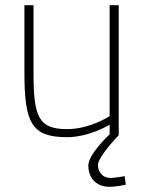

<svg xmlns="http://www.w3.org/2000/svg" viewBox="-20 -520 556 739"><path d="M402 -73C402 -73 327 -23 238 -23C127 -23 109 -72 109 -242V-500H74V-240C74 -46 102 8 238 8C324 8 402 -40 402 -40V-3C391 7 320 76 320 117C320 168 354 199 400 199C428 199 464 191 464 191L460 158C460 158 423 165 404 165C376 165 357 142 357 115C357 83 437 0 437 0V-500H402Z"/></svg>

Font: RazerF5 Thin
Style: Regular
Weight: 250
Foundry: Razer Inc.
Version: Version 2